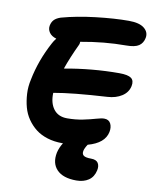

<svg xmlns="http://www.w3.org/2000/svg" viewBox="-104 -786 903 1140"><g transform="rotate(10 348.0 -216.0)"><path d="M314 74.2Q266.1 74.2 225.3 61.5Q184.6 48.8 155.3 26.1Q126 3.4 104 -28.3Q82 -60.1 71.8 -97.9Q61.5 -135.7 59.1 -178.5Q56.6 -221.2 66.9 -266.1Q90.3 -384.8 151.9 -499Q158.7 -512.7 172.9 -530.8Q143.1 -539.6 129.9 -559.1Q116.7 -578.6 121.1 -601.1Q125.5 -622.6 138.2 -636Q150.9 -649.4 176.8 -658.2Q268.6 -683.6 380.1 -696.8Q491.7 -710 579.1 -710Q643.1 -710 672.4 -686Q701.7 -662.1 694.8 -627Q688.5 -595.2 664.8 -579.1Q641.1 -563 587.9 -563Q456.5 -563 315.9 -537.1Q315.9 -527.3 313 -520Q272.5 -434.6 248 -363.8Q413.1 -394 577.1 -394Q629.4 -394 649.2 -379.4Q668.9 -364.7 662.1 -331.1Q653.8 -292 618.2 -269Q582.5 -246.1 532.2 -243.2Q322.3 -231 210.9 -210.9Q208.5 -149.9 236.3 -113Q264.2 -76.2 317.9 -76.2Q368.7 -76.2 413.3 -85.4Q458 -94.7 488.8 -103.8Q519.5 -112.8 536.1 -112.8Q564 -112.8 575 -91.1Q585.9 -69.3 580.1 -40Q565.9 29.8 465.8 57.1Q450.2 80.6 446.8 97.2Q442.9 116.2 454.6 125.5Q466.3 134.8 500 134.8Q531.2 134.8 542.5 152.3Q553.7 169.9 547.9 196.8Q539.1 237.8 509.3 257.8Q479.5 277.8 436 277.8Q355.5 277.8 318.1 239Q280.8 200.2 293.9 134.8Q301.3 103 319.8 74.2Z"/></g></svg>

Font: Shantell Sans Irregular Bouncy
Style: Bold Italic
Weight: 700
Italic angle: -11.31°
Designer: Stephen Nixon, Anya Danilova, Shantell Martin
Foundry: Arrow Type
Version: Version 1.006;[9816181b4]